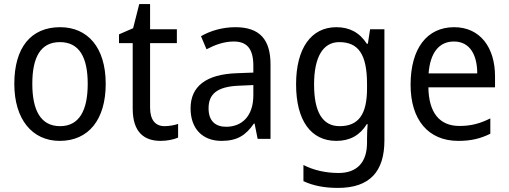

<svg xmlns="http://www.w3.org/2000/svg" viewBox="-20 -679 2487 939"><path d="M497 -269C497 -448 408 -546 274 -546C131 -546 50 -446 50 -269C50 -95 138 10 272 10C414 10 497 -95 497 -269ZM138 -269C138 -400 179 -473 273 -473C367 -473 409 -400 409 -269C409 -138 367 -62 274 -62C180 -62 138 -138 138 -269Z M785 -62C740 -62 714 -92 714 -153V-468H845V-536H714V-659H661L631 -541L562 -511V-468H629V-148C629 -30 687 10 766 10C797 10 831 3 851 -6V-73C834 -67 808 -62 785 -62Z M1131 -546C1067 -546 1008 -528 963 -502L990 -438C1032 -460 1076 -476 1123 -476C1186 -476 1219 -443 1219 -357V-324L1139 -321C987 -316 912 -256 912 -149C912 -49 971 10 1063 10C1140 10 1182 -17 1222 -75H1225L1240 0H1303V-364C1303 -486 1250 -546 1131 -546ZM1151 -260 1219 -263V-213C1219 -111 1163 -59 1086 -59C1034 -59 1000 -87 1000 -149C1000 -218 1040 -256 1151 -260Z M1625 -546C1502 -546 1428 -443 1428 -267C1428 -89 1501 10 1625 10C1691 10 1740 -17 1774 -72H1778C1776 -53 1775 -18 1775 0V19C1775 117 1724 167 1636 167C1572 167 1513 153 1464 128V207C1511 229 1566 240 1633 240C1789 240 1860 159 1860 8V-536H1790L1779 -465H1774C1738 -521 1688 -546 1625 -546ZM1639 -473C1733 -473 1775 -413 1775 -268V-246C1775 -119 1733 -62 1641 -62C1558 -62 1516 -130 1516 -266C1516 -399 1559 -473 1639 -473Z M2201 -546C2069 -546 1988 -443 1988 -264C1988 -94 2074 10 2221 10C2284 10 2329 -1 2378 -25V-100C2328 -75 2284 -63 2227 -63C2130 -63 2077 -127 2075 -252H2401V-306C2401 -447 2328 -546 2201 -546ZM2200 -476C2279 -476 2314 -409 2314 -320H2076C2084 -421 2127 -476 2200 -476Z"/></svg>

Font: Noto Sans Lao UI SemCond
Style: Regular
Weight: 400
Width: 4
Designer: Monotype Design Team
Foundry: Monotype Imaging Inc.
Version: Version 2.000